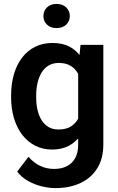

<svg xmlns="http://www.w3.org/2000/svg" viewBox="-20 -759 609 987"><path d="M394 -528.3H511.2V-16.1Q511.2 55.7 480.2 105.7Q449.2 155.8 393.6 181.9Q337.9 208 264.2 208Q232.4 208 195.6 199.2Q158.7 190.4 124.8 171.6Q90.8 152.8 68.4 123L126.5 46.9Q152.8 77.6 186 93.5Q219.2 109.4 257.8 109.4Q296.9 109.4 324.5 95Q352.1 80.6 366.9 53Q381.8 25.4 381.8 -14.6V-407.7ZM37.1 -257.8V-268.1Q37.1 -328.6 51.8 -378.2Q66.4 -427.7 94 -463.4Q121.6 -499 160.9 -518.6Q200.2 -538.1 249.5 -538.1Q301.8 -538.1 337.6 -519Q373.5 -500 397.2 -464.8Q420.9 -429.7 434.3 -381.6Q447.8 -333.5 455.1 -275.9V-248Q448.2 -191.9 433.3 -145Q418.5 -98.1 394 -63.2Q369.6 -28.3 333.5 -9.3Q297.4 9.8 248.5 9.8Q199.7 9.8 160.6 -10.3Q121.6 -30.3 94 -66.4Q66.4 -102.5 51.8 -151.4Q37.1 -200.2 37.1 -257.8ZM166 -268.1V-257.8Q166 -223.6 172.9 -193.8Q179.7 -164.1 193.8 -141.4Q208 -118.7 229.5 -106Q251 -93.3 280.8 -93.3Q320.8 -93.3 346.4 -110.1Q372.1 -127 385.5 -156.5Q398.9 -186 402.8 -223.1V-299.8Q400.4 -329.1 392.3 -354Q384.3 -378.9 370.1 -397Q356 -415 334 -425.3Q312 -435.5 281.7 -435.5Q252.4 -435.5 230.5 -422.6Q208.5 -409.7 194.3 -386.7Q180.2 -363.8 173.1 -333.5Q166 -303.2 166 -268.1ZM203.1 -676.3Q203.1 -703.1 221.4 -720.9Q239.7 -738.8 270.5 -738.8Q301.8 -738.8 320.3 -720.9Q338.9 -703.1 338.9 -676.3Q338.9 -649.9 320.3 -632.3Q301.8 -614.7 270.5 -614.7Q239.7 -614.7 221.4 -632.3Q203.1 -649.9 203.1 -676.3Z"/></svg>

Font: Roboto SemiBold
Style: Regular
Weight: 600
Designer: Christian Robertson
Foundry: Google
Version: Version 3.009; 2024